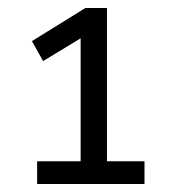

<svg xmlns="http://www.w3.org/2000/svg" viewBox="-20 -725 430 481"><path d="M73 -264V-321H182V-646H210L88 -572L60 -622L194 -705H248V-321H342V-264Z"/></svg>

Font: Nunito Sans 10pt SemiCondensed
Style: Regular
Weight: 400
Width: 4
Designer: Vernon Adams
Foundry: Vernon Adams
Version: Version 3.101;gftools[0.9.27]